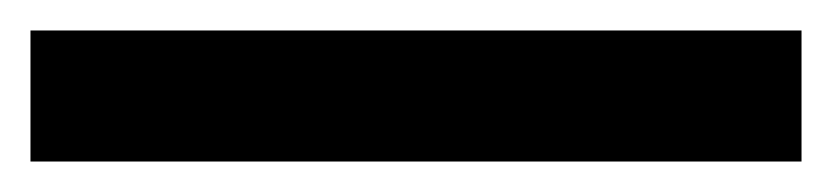

<svg xmlns="http://www.w3.org/2000/svg" viewBox="-23 -866 546 126"><path d="M503 -760H-3V-846H503Z"/></svg>

Font: Noto Sans Hebrew SemiBold
Style: Regular
Weight: 600
Designer: Monotype Design Team
Foundry: Monotype Imaging Inc.
Version: Version 2.003